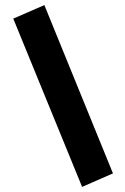

<svg xmlns="http://www.w3.org/2000/svg" viewBox="-20 -687 490 753"><path d="M302 46 32 -614 154 -667 423 -7Z"/></svg>

Font: Inconsolata SemiCondensed Black
Style: Regular
Weight: 900
Width: 4
Monospace: yes
Designer: Raph Levien, Cyreal, Brenton Simpson
Foundry: Raph Levien, Cyreal, Google
Version: Version 3.001; ttfautohint (v1.8.2.53-6de2)